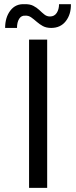

<svg xmlns="http://www.w3.org/2000/svg" viewBox="-20 -912 370 932"><path d="M121.1 0V-719.7H209V0ZM4.9 -776.4Q4.9 -827.6 30.3 -860.8Q55.7 -894 98.6 -891.6Q124.5 -892.6 141.6 -883.8Q158.7 -875 171.4 -862.8Q184.1 -850.6 195.8 -841.3Q207.5 -832 222.7 -832Q244.1 -832 255.4 -849.4Q266.6 -866.7 266.6 -891.6H324.2Q325.2 -842.8 299.6 -809.6Q273.9 -776.4 228.5 -776.4Q204.6 -776.4 187.7 -785.6Q170.9 -794.9 157.5 -806.9Q144 -818.8 131.1 -827.9Q118.2 -836.9 102.5 -835.9Q83.5 -837.4 73 -820.6Q62.5 -803.7 62.5 -776.4Z"/></svg>

Font: Reddit Sans
Style: Regular
Weight: 400
Designer: Stephen Hutchings
Foundry: Reddit
Version: Version 1.014